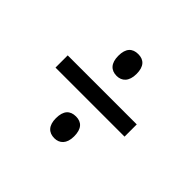

<svg xmlns="http://www.w3.org/2000/svg" viewBox="-119 -736 767 767"><g transform="rotate(45 265.0 -352.5)"><path d="M266 -467C295 -467 317 -486 317 -529C317 -571 298 -590 266 -590C233 -590 214 -571 214 -529C214 -487 234 -467 266 -467ZM70 -318H460V-387H70ZM266 -115C295 -115 317 -134 317 -176C317 -219 298 -238 266 -238C233 -238 214 -219 214 -176C214 -135 234 -115 266 -115Z"/></g></svg>

Font: Noto Sans Mono Condensed
Style: Regular
Weight: 400
Width: 3
Designer: Monotype Design Team
Foundry: Monotype Imaging Inc.
Version: Version 2.014